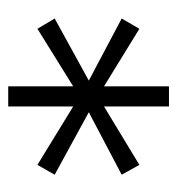

<svg xmlns="http://www.w3.org/2000/svg" viewBox="-2 -636 431 467"><g transform="rotate(90 213.5 -402.5)"><path d="M381 -278 405 -320 253 -403 405 -483 381 -526 239 -440V-598H190V-440L50 -526L25 -483L176 -403L25 -320L50 -278L190 -365V-207H239V-365Z"/></g></svg>

Font: Iranian Sans 
Style: Regular
Weight: 400
Designer: Hooman Mehr, Hadi Navid in Neviseh Pardaz Co. Ltd. (http://nevisa.com)
Foundry: http://font-store.ir
Version: 5.0.0 build 1/7/1393